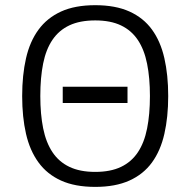

<svg xmlns="http://www.w3.org/2000/svg" viewBox="-20 -710 738 744"><path d="M631.8 -337.9Q631.8 -256.3 616.9 -191.2Q602.1 -126 568.8 -80.3Q535.6 -34.7 481.4 -10.3Q427.2 14.2 349.1 14.2Q270.5 14.2 216.6 -10.3Q162.6 -34.7 129.2 -80.6Q95.7 -126.5 80.8 -191.4Q65.9 -256.3 65.9 -337.9Q65.9 -418.9 80.8 -484.1Q95.7 -549.3 129.2 -595Q162.6 -640.6 216.6 -665.3Q270.5 -689.9 349.1 -689.9Q427.2 -689.9 481.4 -665.5Q535.6 -641.1 568.8 -595.5Q602.1 -549.8 616.9 -484.6Q631.8 -419.4 631.8 -337.9ZM561 -337.9Q561 -408.2 550 -462.9Q539.1 -517.6 514.2 -554.9Q489.3 -592.3 448.7 -611.6Q408.2 -630.9 349.1 -630.9Q289.6 -630.9 249 -611.8Q208.5 -592.8 183.3 -555.7Q158.2 -518.6 147.2 -463.9Q136.2 -409.2 136.2 -337.9Q136.2 -267.6 147.2 -212.9Q158.2 -158.2 183.1 -120.6Q208 -83 248.8 -63.5Q289.6 -43.9 349.1 -43.9Q408.2 -43.9 448.7 -63.2Q489.3 -82.5 514.2 -119.9Q539.1 -157.2 550 -212.2Q561 -267.1 561 -337.9ZM223.1 -311V-374H474.1V-311Z"/></svg>

Font: Clear Sans Light
Style: Regular
Weight: 300
Foundry: Intel Corporation
Version: Version 1.00